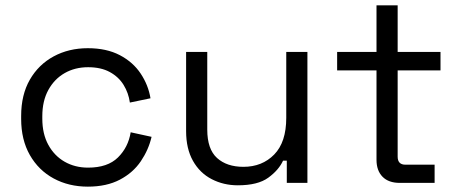

<svg xmlns="http://www.w3.org/2000/svg" viewBox="-20 -683 1710 717"><path d="M308 14Q237 14 180.5 -16.5Q124 -47 91.5 -104Q59 -161 59 -239V-250Q59 -329 91.5 -385.5Q124 -442 180.5 -472.5Q237 -503 308 -503Q378 -503 427.5 -477Q477 -451 505.5 -408Q534 -365 542 -316L465 -300Q460 -336 441.5 -366Q423 -396 390 -414Q357 -432 309 -432Q260 -432 221.5 -410Q183 -388 160.5 -347Q138 -306 138 -249V-240Q138 -183 160.5 -142Q183 -101 221.5 -79Q260 -57 309 -57Q382 -57 420.5 -95Q459 -133 468 -189L546 -172Q535 -124 506 -81Q477 -38 427.5 -12Q378 14 308 14Z M868 9Q815 9 770.5 -14Q726 -37 700.5 -82.5Q675 -128 675 -193V-489H754V-199Q754 -126 790.5 -93Q827 -60 889 -60Q959 -60 1004 -106Q1049 -152 1049 -243V-489H1128V0H1051V-83H1037Q1021 -48 982 -19.5Q943 9 868 9Z M1473 0Q1431 0 1408.5 -23Q1386 -46 1386 -86V-420H1239V-489H1386V-663H1465V-489H1625V-420H1465V-98Q1465 -68 1494 -68H1603V0Z"/></svg>

Font: Space Grotesk Light
Style: Regular
Weight: 400
Version: Version 2.000